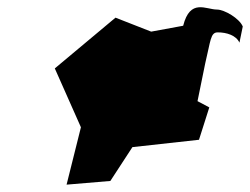

<svg xmlns="http://www.w3.org/2000/svg" viewBox="-20 -586 680 522"><path d="M129 -400 200 -240 161 -84 280 -94 340 -186 521 -206 549 -294 517 -311 538 -414C553 -476 552 -498 572 -498C596 -498 622 -490 631 -470L640 -514C631 -536 590 -560 570 -560C540 -560 497 -591 478 -516L391 -500L294 -538Z"/></svg>

Font: Interstorm
Style: Obl
Weight: 400
Version: Version 0.7